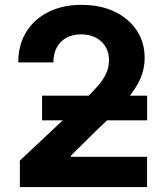

<svg xmlns="http://www.w3.org/2000/svg" viewBox="-20 -757 670 777"><path d="M60.4 0V-107.2L318.2 -349.1Q351.4 -381.5 374.3 -407.4Q397.2 -433.4 409.1 -458.5Q421.1 -483.7 421.1 -513.2Q421.1 -545.7 406.3 -569.2Q391.5 -592.7 366.2 -605.3Q340.8 -618 308.1 -618Q274.2 -618 249 -604.3Q223.7 -590.6 209.9 -565.2Q196.1 -539.9 196.1 -504.4H53.9Q53.9 -575.4 86.2 -627.7Q118.5 -679.9 176.1 -708.6Q233.7 -737.3 309.2 -737.3Q386.3 -737.3 443.8 -709.8Q501.4 -682.3 533.4 -633.9Q565.4 -585.5 565.4 -522.6Q565.4 -481.7 549.5 -442.2Q533.6 -402.8 493 -353.8Q452.3 -304.9 377.6 -236.3L267.5 -127.7V-122.4H575.2V0ZM150.3 -269.9V-369.8H575.4V-269.9Z"/></svg>

Font: Adwaita Sans
Style: Regular
Weight: 400
Designer: Rasmus Andersson
Foundry: rsms
Version: Version 4.001;git-9221beed3